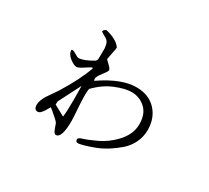

<svg xmlns="http://www.w3.org/2000/svg" viewBox="-129 -840 1178 1081"><g transform="rotate(30 460.0 -299.0)"><path d="M591 -432Q672 -432 719 -382Q766 -332 766 -254Q766 -211 747.5 -172.5Q729 -134 699 -107.5Q669 -81 634.5 -59Q600 -37 565 -23.5Q530 -10 505.5 -3Q481 4 467 6Q447 8 447 -8Q444 -21 472 -29Q500 -37 554.5 -62.5Q609 -88 654 -135Q709 -193 709 -259Q709 -326 671 -360.5Q633 -395 581 -395Q540 -395 478.5 -370Q417 -345 364 -290Q361 -272 361 -243Q361 -210 365 -158.5Q369 -107 369 -85Q369 28 331 28Q319 28 309 -0.5Q299 -29 298 -31Q291 -41 276 -54L246 -80Q231 -91 229 -93Q227 -91 218.5 -75Q210 -59 199 -46.5Q188 -34 177 -34Q153 -34 153 -67Q153 -92 175 -129L221 -196Q294 -313 324 -400L321 -404Q314 -403 283.5 -382.5Q253 -362 240 -362Q223 -362 195.5 -383Q168 -404 168 -431Q171 -433 176 -433Q183 -433 200.5 -422Q218 -411 225 -411Q258 -411 319 -448L325 -460L326 -532Q323 -559 316 -570.5Q309 -582 291.5 -591Q274 -600 266 -607Q266 -619 284 -626Q358 -608 383 -570Q383 -561 376 -528.5Q369 -496 368 -487Q369 -484 389 -465.5Q409 -447 409 -437Q409 -429 386 -400Q363 -371 363 -356Q363 -350 366 -344Q494 -432 591 -432ZM319 -284 246 -141 245 -120 315 -82Q320 -119 320 -196Q320 -235 319 -284Z"/></g></svg>

Font: cwTeXMing
Style: Medium
Weight: 500
Version: Version 1.17